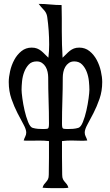

<svg xmlns="http://www.w3.org/2000/svg" viewBox="-20 -723 567 988"><path d="M199 243Q202 232 207 225.5Q212 219 217.5 213Q223 207 227 199Q231 191 231 176Q232 132 232 89.5Q232 47 232 3Q206 0 180.5 0.5Q155 1 129 1Q122 1 115.5 1Q109 1 102 0Q105 -11 110 -20.5Q115 -30 115 -41Q115 -57 101 -82.5Q87 -108 70 -141Q53 -174 39 -214Q25 -254 25 -301Q25 -326 32 -357Q39 -388 53.5 -415Q68 -442 90.5 -460Q113 -478 143 -478Q159 -478 170.5 -473.5Q182 -469 191.5 -461.5Q201 -454 209.5 -445Q218 -436 229 -426Q231 -443 232 -460Q233 -477 233 -494Q233 -529 230.5 -565Q228 -601 223 -636Q220 -657 205.5 -672Q191 -687 179 -703Q208 -703 238 -700Q268 -697 297 -697Q298 -663 298 -629.5Q298 -596 298 -562Q298 -527 299 -493.5Q300 -460 302 -426Q313 -436 321.5 -445Q330 -454 339.5 -461.5Q349 -469 360.5 -473.5Q372 -478 388 -478Q418 -478 440.5 -460Q463 -442 477.5 -415Q492 -388 499 -357Q506 -326 506 -301Q506 -254 492 -214Q478 -174 461 -141Q444 -108 430 -82.5Q416 -57 416 -41Q416 -30 421 -20.5Q426 -11 429 0Q409 2 388 1Q367 0 347 0Q323 0 299 3V84L300 176Q300 191 304 199Q308 207 313.5 213Q319 219 324 225.5Q329 232 332 243Q320 245 308.5 245Q297 245 285 245Q263 245 242 245Q221 245 199 243ZM232 -87Q232 -147 230 -206Q228 -265 228 -325Q228 -338 225 -352.5Q222 -367 215 -379Q208 -391 196.5 -399Q185 -407 169 -407Q143 -407 128 -391Q113 -375 104.5 -352.5Q96 -330 93.5 -305Q91 -280 91 -261Q91 -248 95 -217.5Q99 -187 106.5 -154.5Q114 -122 124.5 -95.5Q135 -69 148 -65Q162 -61 175.5 -60Q189 -59 203 -59Q222 -59 227 -62Q232 -65 232 -87ZM299 -87Q299 -65 304 -62Q309 -59 328 -59Q342 -59 355.5 -60Q369 -61 383 -65Q396 -69 406.5 -95Q417 -121 424.5 -154Q432 -187 436 -217.5Q440 -248 440 -261Q440 -280 437.5 -305Q435 -330 426.5 -352.5Q418 -375 402.5 -391Q387 -407 362 -407Q346 -407 334.5 -399Q323 -391 316 -379Q309 -367 306 -352.5Q303 -338 303 -325Q303 -265 301 -206Q299 -147 299 -87Z"/></svg>

Font: Germanica
Style: Regular
Weight: 400
Designer: Peter Wiegel
Foundry: Peter Wiegel